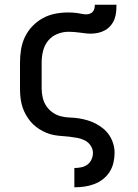

<svg xmlns="http://www.w3.org/2000/svg" viewBox="-20 -581 588 816"><path d="M296 215V133H297Q311 133 325.5 130Q340 127 351.5 118.5Q363 110 369 96.5Q375 83 375 69Q375 52 365 37.5Q355 23 340 15.5Q325 8 308.5 5Q292 2 275.5 0Q259 -2 242.5 -3Q226 -4 209.5 -7Q193 -10 177.5 -16.5Q162 -23 147.5 -32Q133 -41 121 -52.5Q109 -64 99.5 -78Q90 -92 83 -107Q76 -122 72 -138.5Q68 -155 66.5 -171.5Q65 -188 65 -205V-315Q65 -343 69.5 -371Q74 -399 86 -424Q98 -449 117.5 -469.5Q137 -490 161.5 -503.5Q186 -517 213.5 -522.5Q241 -528 269 -528Q279 -528 289 -527.5Q299 -527 308.5 -525.5Q318 -524 328 -522Q338 -520 348 -520Q355 -520 362.5 -523Q370 -526 375 -532Q380 -538 381.5 -546Q383 -554 383 -561H475Q475 -546 473.5 -530Q472 -514 466.5 -499.5Q461 -485 450.5 -472.5Q440 -460 426.5 -452.5Q413 -445 397.5 -441.5Q382 -438 366 -438Q354 -438 342 -439.5Q330 -441 318.5 -442.5Q307 -444 295 -445Q283 -446 271 -446Q247 -446 223.5 -436.5Q200 -427 184.5 -408Q169 -389 163 -364.5Q157 -340 157 -315V-205Q157 -185 161.5 -166Q166 -147 176.5 -131Q187 -115 203 -103.5Q219 -92 238 -87Q257 -82 276.5 -81.5Q296 -81 315 -78Q334 -75 352.5 -69.5Q371 -64 388 -55Q405 -46 420 -33.5Q435 -21 445.5 -4.5Q456 12 461.5 30.5Q467 49 467 69Q467 90 462 111Q457 132 445.5 150Q434 168 417 181Q400 194 380 201.5Q360 209 339 212Q318 215 297 215Z"/></svg>

Font: Iosevka Semi-Condensed Medium
Style: Regular
Weight: 500
Monospace: yes
Designer: Belleve Invis
Foundry: Belleve Invis
Version: Version 27.3.5